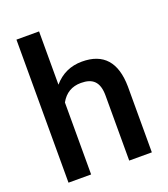

<svg xmlns="http://www.w3.org/2000/svg" viewBox="-137 -848 829 946"><g transform="rotate(-20 277.5 -375.0)"><path d="M177.7 -750H59.1V0H177.7V-377.4C201.2 -419.9 236.8 -440.9 284.2 -440.9C345.2 -440.9 377.4 -413.6 377.4 -340.8V0H496.1V-345.2C494.6 -473.6 437.5 -538.1 324.7 -538.1C265.6 -538.1 216.3 -515.6 177.7 -470.7Z"/></g></svg>

Font: Roboto Medium
Style: Regular
Weight: 500
Designer: Google
Version: Version 2.137; 2017